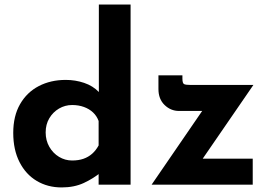

<svg xmlns="http://www.w3.org/2000/svg" viewBox="-20 -809 1186 841"><path d="M250 12Q189 12 141 -16.5Q93 -45 65.5 -99Q38 -153 38 -227Q38 -301 68 -353Q98 -405 150 -432Q202 -459 268 -459Q310 -459 348.5 -446Q387 -433 413 -406V-362V-789H552V0H412V-85L423 -55Q389 -27 347 -7.5Q305 12 250 12ZM296 -106Q324 -106 345.5 -113.5Q367 -121 383.5 -135.5Q400 -150 412 -172V-279Q404 -301 387.5 -316.5Q371 -332 347.5 -340.5Q324 -349 296 -349Q265 -349 238.5 -333.5Q212 -318 196 -291Q180 -264 180 -229Q180 -194 196 -166Q212 -138 238.5 -122Q265 -106 296 -106ZM764 -323Q728 -323 701 -349Q674 -375 674 -419V-479H779V-465Q779 -444 786.5 -440.5Q794 -437 813 -437H1090L848 -85L822 -114H1087V0H644L893 -363L914 -323Z"/></svg>

Font: Josefin Sans Thin
Style: Bold
Weight: 700
Version: Version 2.000